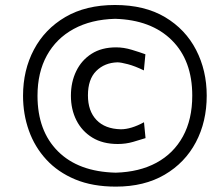

<svg xmlns="http://www.w3.org/2000/svg" viewBox="-20 -718 858 750"><path d="M432.5 11Q341.5 11 273.8 -17.2Q206 -45.5 160.8 -94.8Q115.5 -144 92.8 -208Q70 -272 70 -344Q70 -444 112.5 -524.2Q155 -604.5 235.2 -651.5Q315.5 -698.5 429 -698.5Q545 -698.5 624.8 -651Q704.5 -603.5 746 -523Q787.5 -442.5 787.5 -344.5Q787.5 -242.5 745 -162.2Q702.5 -82 623 -35.5Q543.5 11 432.5 11ZM432 -43.5Q524 -46 591 -82.2Q658 -118.5 694.5 -185Q731 -251.5 731 -344.5Q731 -482 650.8 -561.2Q570.5 -640.5 429.5 -644.5Q336 -642 268 -605Q200 -568 163.2 -501.5Q126.5 -435 126.5 -344Q126.5 -206.5 206.5 -126.8Q286.5 -47 432 -43.5ZM440 -155.5Q381.5 -155.5 340.8 -180.5Q300 -205.5 278.5 -248Q257 -290.5 257 -344Q257 -397.5 277.8 -440.2Q298.5 -483 337.8 -508Q377 -533 433.5 -533Q463.5 -533 494.8 -523.5Q526 -514 548 -506L542 -443Q507 -460 479.5 -467.2Q452 -474.5 438.5 -474.5Q388.5 -473 356 -440.8Q323.5 -408.5 323.5 -345.5Q323.5 -284.5 356.8 -249.5Q390 -214.5 452 -213Q492 -213 542.5 -240.5L548.5 -178.5Q528.5 -172 500 -163.8Q471.5 -155.5 440 -155.5Z"/></svg>

Font: Commissioner Flair
Style: Italic
Weight: 400
Italic angle: -12°
Designer: Kostas Bartsokas
Foundry: Kostas Bartsokas
Version: Version 1.000; ttfautohint (v1.8.3)